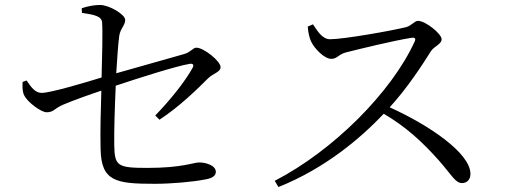

<svg xmlns="http://www.w3.org/2000/svg" viewBox="-20 -770 2040 773"><path d="M605 -305 622 -288C703 -341 774 -411 816 -453C839 -476 868 -479 868 -500C868 -524 800 -578 771 -578C756 -578 749 -560 720 -552L448 -475C452 -540 456 -596 460 -625C464 -655 484 -667 484 -690C484 -712 419 -750 383 -750C362 -750 336 -746 309 -737L310 -718C359 -711 389 -705 391 -680C394 -640 391 -540 389 -458C321 -437 183 -396 148 -396C123 -396 107 -416 87 -446L71 -440C70 -421 70 -401 77 -387C90 -359 145 -318 168 -318C196 -318 197 -332 233 -348C275 -366 340 -389 388 -405C386 -339 383 -240 385 -171C387 -39 447 -30 604 -30C670 -30 758 -38 803 -47C830 -51 849 -60 849 -78C849 -104 809 -116 782 -116C759 -116 713 -94 574 -94C452 -94 442 -102 440 -184C439 -243 442 -337 446 -425C536 -455 689 -504 744 -513C758 -515 762 -508 755 -496C724 -441 668 -370 605 -305Z M1840 -33C1863 -33 1874 -50 1874 -70C1874 -153 1710 -265 1549 -338C1622 -418 1681 -510 1715 -564C1728 -584 1758 -592 1758 -612C1758 -634 1693 -686 1663 -686C1649 -686 1637 -667 1616 -661C1561 -647 1364 -612 1309 -612C1276 -612 1257 -648 1240 -672L1219 -663C1221 -635 1227 -614 1233 -602C1245 -576 1285 -533 1314 -533C1338 -533 1342 -551 1373 -559C1428 -573 1567 -607 1638 -618C1649 -619 1655 -617 1650 -604C1557 -399 1321 -163 1086 -42L1101 -17C1291 -93 1433 -215 1525 -312C1615 -259 1679 -200 1746 -125C1799 -65 1813 -33 1840 -33Z"/></svg>

Font: Source Han Serif CN
Style: Regular
Weight: 400
Designer: Ryoko NISHIZUKA 西塚涼子 (kana & ideographs); Frank Grießhammer (Latin, Greek & Cyrillic); Wenlong ZHANG 张文龙 (bopomofo); San
Foundry: Adobe
Version: Version 2.003;hotconv 1.1.1;makeotfexe 2.6.0